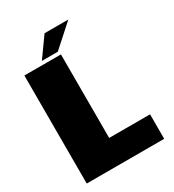

<svg xmlns="http://www.w3.org/2000/svg" viewBox="-195 -929 942 1039"><g transform="rotate(-30 276.0 -409.0)"><path d="M38 0H522V-153H266.5V-675H38ZM159.5 -696H259L395.5 -818.5H247Z"/></g></svg>

Font: Anybody UltraCondensed Thin Black
Style: Regular
Weight: 900
Version: Version 1.111